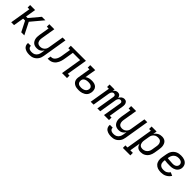

<svg xmlns="http://www.w3.org/2000/svg" viewBox="409 -2153 3982 3982"><g transform="rotate(45 2400.0 -162.5)"><path d="M76 0 151 -457H100V-530H247L209 -302H254L445 -530H548L326 -265L460 0H370L254 -228H197L159 0Z M817 213Q792 213 768 210Q744 207 721.5 199.5Q699 192 680 179.5Q661 167 647.5 148Q634 129 628.5 105Q623 81 627 57H710Q708 70 711.5 83Q715 96 722.5 106Q730 116 741 122.5Q752 129 764.5 133Q777 137 790.5 138Q804 139 817 139Q835 139 853 135.5Q871 132 887.5 123.5Q904 115 918 101.5Q932 88 941.5 71.5Q951 55 956.5 38Q962 21 965 3L979 -79Q967 -59 951 -42Q935 -25 915 -13Q895 -1 873 3.5Q851 8 830 8Q801 8 774 0.5Q747 -7 726.5 -24Q706 -41 693 -65Q680 -89 674.5 -116Q669 -143 670.5 -172Q672 -201 676 -230L714 -457H663V-530H810L758 -218Q755 -199 754 -181Q753 -163 756.5 -145.5Q760 -128 767.5 -112.5Q775 -97 788.5 -86Q802 -75 819 -70Q836 -65 855 -65Q872 -65 889 -68.5Q906 -72 922 -80Q938 -88 951.5 -100.5Q965 -113 974.5 -128Q984 -143 989.5 -159.5Q995 -176 997 -193L1053 -530H1137L1047 15Q1042 42 1033.5 68Q1025 94 1009 117.5Q993 141 971 160.5Q949 180 923.5 192Q898 204 871 208.5Q844 213 817 213Z M1144 0 1156 -74Q1174 -74 1191.5 -76.5Q1209 -79 1225.5 -88.5Q1242 -98 1254.5 -112.5Q1267 -127 1276.5 -143Q1286 -159 1292 -176.5Q1298 -194 1302.5 -211Q1307 -228 1310 -245.5Q1313 -263 1316 -281V-283Q1316 -283 1316 -283Q1316 -283 1316 -283L1345 -457H1294V-530H1737L1661 -74H1712V0H1566L1641 -456H1428L1398 -271Q1394 -246 1389 -221Q1384 -196 1376.5 -171.5Q1369 -147 1357.5 -123Q1346 -99 1329.5 -77.5Q1313 -56 1291 -39.5Q1269 -23 1244.5 -14Q1220 -5 1194.5 -2.5Q1169 0 1144 0Z M2054 8Q2027 8 2000 4Q1973 0 1949.5 -10.5Q1926 -21 1907 -38.5Q1888 -56 1877.5 -79.5Q1867 -103 1865.5 -130Q1864 -157 1869 -184L1914 -457H1863V-530H2010L1969 -285Q1985 -297 2004 -306Q2023 -315 2041.5 -319.5Q2060 -324 2079.5 -326Q2099 -328 2119 -328Q2156 -328 2191 -318Q2226 -308 2250 -283.5Q2274 -259 2281 -222.5Q2288 -186 2282 -149Q2278 -125 2268 -101Q2258 -77 2240 -58Q2222 -39 2199 -26Q2176 -13 2152 -5Q2128 3 2103.5 5.5Q2079 8 2054 8ZM2055 -65Q2071 -65 2086 -67Q2101 -69 2116 -73Q2131 -77 2145.5 -84.5Q2160 -92 2171.5 -103Q2183 -114 2190 -129Q2197 -144 2200 -159Q2202 -174 2200 -188.5Q2198 -203 2190 -215Q2182 -227 2170 -235Q2158 -243 2144.5 -247.5Q2131 -252 2116 -253.5Q2101 -255 2085 -255Q2072 -255 2059 -254Q2046 -253 2032.5 -250Q2019 -247 2006 -242Q1993 -237 1981.5 -229Q1970 -221 1962.5 -209Q1955 -197 1952 -184L1950 -172Q1947 -149 1952 -127Q1957 -105 1972.5 -90.5Q1988 -76 2010 -70.5Q2032 -65 2055 -65Z M2407 0 2483 -457H2431V-530H2578L2570 -481Q2578 -494 2589 -505Q2600 -516 2612.5 -523.5Q2625 -531 2639.5 -534.5Q2654 -538 2668 -538Q2685 -538 2700.5 -532.5Q2716 -527 2727 -516Q2738 -505 2744.5 -490Q2751 -475 2753 -459Q2760 -475 2771 -490Q2782 -505 2796.5 -516Q2811 -527 2828.5 -532.5Q2846 -538 2863 -538Q2880 -538 2895.5 -532.5Q2911 -527 2922 -516Q2933 -505 2939.5 -490Q2946 -475 2948 -458.5Q2950 -442 2949 -425Q2948 -408 2945 -391L2893 -74H2944V0H2797L2864 -404Q2866 -416 2865 -427.5Q2864 -439 2857.5 -447.5Q2851 -456 2841 -460.5Q2831 -465 2819 -465Q2809 -465 2799.5 -461.5Q2790 -458 2782 -450.5Q2774 -443 2768 -434Q2762 -425 2758 -415.5Q2754 -406 2752 -396.5Q2750 -387 2748 -377L2686 0H2602L2669 -404Q2671 -416 2670 -427.5Q2669 -439 2663 -447.5Q2657 -456 2646.5 -460.5Q2636 -465 2624 -465Q2614 -465 2604.5 -461.5Q2595 -458 2587 -450.5Q2579 -443 2573 -434Q2567 -425 2563.5 -415.5Q2560 -406 2557.5 -396.5Q2555 -387 2553 -377L2491 0Z M3217 213Q3192 213 3168 210Q3144 207 3121.5 199.5Q3099 192 3080 179.5Q3061 167 3047.5 148Q3034 129 3028.5 105Q3023 81 3027 57H3110Q3108 70 3111.5 83Q3115 96 3122.5 106Q3130 116 3141 122.5Q3152 129 3164.5 133Q3177 137 3190.5 138Q3204 139 3217 139Q3235 139 3253 135.5Q3271 132 3287.5 123.5Q3304 115 3318 101.5Q3332 88 3341.5 71.5Q3351 55 3356.5 38Q3362 21 3365 3L3379 -79Q3367 -59 3351 -42Q3335 -25 3315 -13Q3295 -1 3273 3.5Q3251 8 3230 8Q3201 8 3174 0.5Q3147 -7 3126.5 -24Q3106 -41 3093 -65Q3080 -89 3074.5 -116Q3069 -143 3070.5 -172Q3072 -201 3076 -230L3114 -457H3063V-530H3210L3158 -218Q3155 -199 3154 -181Q3153 -163 3156.5 -145.5Q3160 -128 3167.5 -112.5Q3175 -97 3188.5 -86Q3202 -75 3219 -70Q3236 -65 3255 -65Q3272 -65 3289 -68.5Q3306 -72 3322 -80Q3338 -88 3351.5 -100.5Q3365 -113 3374.5 -128Q3384 -143 3389.5 -159.5Q3395 -176 3397 -193L3453 -530H3537L3447 15Q3442 42 3433.5 68Q3425 94 3409 117.5Q3393 141 3371 160.5Q3349 180 3323.5 192Q3298 204 3271 208.5Q3244 213 3217 213Z M3556 205V131H3617L3714 -457H3663V-530H3810L3796 -445Q3809 -466 3828 -484.5Q3847 -503 3869.5 -515.5Q3892 -528 3916.5 -533Q3941 -538 3965 -538Q3965 -538 3965 -538Q3965 -538 3966 -538Q3993 -538 4019.5 -530Q4046 -522 4065 -504.5Q4084 -487 4095 -462.5Q4106 -438 4110.5 -411.5Q4115 -385 4113 -356.5Q4111 -328 4107 -300L4089 -190Q4084 -165 4076 -139.5Q4068 -114 4054.5 -91Q4041 -68 4021 -48.5Q4001 -29 3977 -16Q3953 -3 3927.5 2.5Q3902 8 3876 8Q3850 8 3826 1.5Q3802 -5 3784 -20.5Q3766 -36 3755 -58Q3744 -80 3739 -104L3700 131H3775V205ZM3856 -65Q3874 -65 3892 -69Q3910 -73 3927 -81.5Q3944 -90 3958 -103.5Q3972 -117 3982.5 -133Q3993 -149 3998.5 -166.5Q4004 -184 4007 -202L4025 -312Q4028 -331 4029 -350Q4030 -369 4026 -386.5Q4022 -404 4013 -419.5Q4004 -435 3990 -445.5Q3976 -456 3958 -460Q3940 -464 3921 -464Q3904 -464 3887 -461Q3870 -458 3854 -450Q3838 -442 3824.5 -429.5Q3811 -417 3801 -402Q3791 -387 3786 -370.5Q3781 -354 3778 -337L3760 -227Q3756 -208 3755 -189Q3754 -170 3757 -151.5Q3760 -133 3767.5 -116.5Q3775 -100 3788 -88Q3801 -76 3818.5 -70.5Q3836 -65 3856 -65Z M4473 8Q4449 8 4425 5Q4401 2 4379 -5Q4357 -12 4338 -24.5Q4319 -37 4304.5 -53.5Q4290 -70 4280.5 -91Q4271 -112 4266.5 -135Q4262 -158 4263 -182Q4264 -206 4268 -230L4287 -340Q4291 -367 4300.5 -394Q4310 -421 4326.5 -445Q4343 -469 4366 -488Q4389 -507 4415.5 -518.5Q4442 -530 4470 -534Q4498 -538 4525 -538Q4552 -538 4578 -534Q4604 -530 4627 -520.5Q4650 -511 4669.5 -495.5Q4689 -480 4701 -458Q4713 -436 4717 -410Q4721 -384 4717 -358Q4713 -336 4702.5 -315Q4692 -294 4675.5 -277Q4659 -260 4638 -249Q4617 -238 4595 -231.5Q4573 -225 4551 -223Q4529 -221 4507 -221Q4468 -221 4429 -222.5Q4390 -224 4352 -231L4350 -218Q4347 -198 4347 -178Q4347 -158 4352.5 -139.5Q4358 -121 4369.5 -106.5Q4381 -92 4397.5 -82.5Q4414 -73 4433.5 -69.5Q4453 -66 4473 -66Q4493 -66 4513 -69.5Q4533 -73 4552.5 -83Q4572 -93 4588 -108Q4604 -123 4615 -141L4689 -108Q4672 -80 4647.5 -57Q4623 -34 4594 -19Q4565 -4 4534 2Q4503 8 4473 8ZM4520 -292Q4532 -292 4544.5 -293.5Q4557 -295 4569 -298.5Q4581 -302 4592.5 -308.5Q4604 -315 4613 -324.5Q4622 -334 4627.5 -345.5Q4633 -357 4635 -369Q4638 -383 4635 -397.5Q4632 -412 4624.5 -423.5Q4617 -435 4606 -443Q4595 -451 4581.5 -456Q4568 -461 4553.5 -463Q4539 -465 4525 -465Q4507 -465 4488 -462Q4469 -459 4451.5 -450.5Q4434 -442 4419 -428.5Q4404 -415 4393.5 -398.5Q4383 -382 4377 -364Q4371 -346 4368 -328L4364 -304Q4383 -300 4402.5 -299Q4422 -298 4442 -297Q4462 -296 4481.5 -294Q4501 -292 4520 -292Z"/></g></svg>

Font: Iosevka Curly Slab Extended
Style: Italic
Weight: 400
Width: 7
Italic angle: -9°
Monospace: yes
Designer: Belleve Invis
Foundry: Belleve Invis
Version: Version 11.1.0; ttfautohint (v1.8.3)